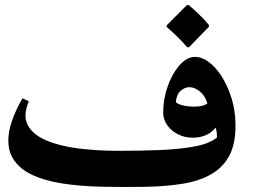

<svg xmlns="http://www.w3.org/2000/svg" viewBox="-20 -731 1000 760"><path d="M742 -505Q772 -509 801.5 -489Q831 -469 855.5 -431.5Q880 -394 895.5 -345.5Q911 -297 912 -244Q914 -167 889.5 -118.5Q865 -70 818 -42.5Q771 -15 704.5 -4Q638 7 555.5 8.5Q473 10 378 8Q295 6 225 -5Q155 -16 105 -40Q55 -64 31 -104Q7 -144 15 -202.5Q23 -261 69 -342L94 -330Q70 -273 90 -235.5Q110 -198 162.5 -175.5Q215 -153 289.5 -143.5Q364 -134 449 -134Q534 -134 611.5 -137Q689 -140 749 -151Q809 -162 839 -187Q839 -195 838 -204.5Q837 -214 834 -226Q803 -188 748 -186Q715 -185 687.5 -198Q660 -211 643 -234Q626 -257 626 -285Q626 -338 643 -387Q660 -436 687 -468.5Q714 -501 742 -505ZM749 -309Q786 -309 801 -322Q791 -353 771 -369Q751 -385 731 -386Q712 -386 695.5 -372Q679 -358 676 -327Q681 -320 701 -314.5Q721 -309 749 -309ZM721 -544Q702 -566 682 -585.5Q662 -605 640 -624V-631L720 -711H727Q748 -693 768 -674Q788 -655 807 -632V-625L728 -544Z"/></svg>

Font: Bona Nova SC
Style: Bold
Weight: 700
Designer: Mateusz Machalski
Foundry: Capitalics
Version: Version 4.001; ttfautohint (v1.8.4.7-5d5b)